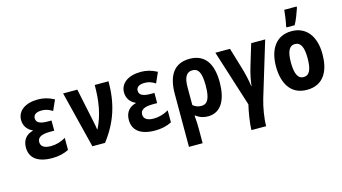

<svg xmlns="http://www.w3.org/2000/svg" viewBox="-104 -1166 3208 1802"><g transform="rotate(-15 1500.0 -265.5)"><path d="M275 10C336 10 389 -2 436 -26V-143C390 -116 341 -102 291 -102C230 -102 194 -123 194 -167C194 -208 227 -234 314 -234H358V-333H323C252 -333 211 -349 211 -393C211 -430 242 -448 293 -448C332 -448 361 -437 396 -415L441 -516C385 -546 337 -557 284 -557C162 -557 83 -500 83 -410C83 -349 121 -307 163 -290V-285C108 -272 60 -231 60 -150C60 -56 123 10 275 10Z M666 0H789C917 -167 970 -335 970 -550H836C836 -394 815 -262 753 -141H750C747 -167 741 -196 734 -229L667 -550H529Z M1275 10C1336 10 1389 -2 1436 -26V-143C1390 -116 1341 -102 1291 -102C1230 -102 1194 -123 1194 -167C1194 -208 1227 -234 1314 -234H1358V-333H1323C1252 -333 1211 -349 1211 -393C1211 -430 1242 -448 1293 -448C1332 -448 1361 -437 1396 -415L1441 -516C1385 -546 1337 -557 1284 -557C1162 -557 1083 -500 1083 -410C1083 -349 1121 -307 1163 -290V-285C1108 -272 1060 -231 1060 -150C1060 -56 1123 10 1275 10Z M1540 -274V240H1673V104C1673 67 1672 20 1667 -29H1673C1706 -3 1743 10 1788 10C1922 10 1976 -113 1976 -272C1976 -462 1900 -557 1758 -557C1601 -557 1540 -443 1540 -274ZM1753 -101C1723 -101 1692 -112 1672 -131V-303C1672 -403 1700 -446 1757 -446C1814 -446 1841 -401 1841 -276C1841 -148 1812 -101 1753 -101Z M2147 240H2290C2290 164 2308 60 2330 -15L2492 -549H2356L2295 -347C2276 -286 2260 -213 2255 -160H2252C2245 -219 2227 -294 2209 -353L2150 -549H2008L2182 -1C2166 64 2147 182 2147 240Z M2714 -620V-606H2794C2821 -655 2840 -711 2857 -759V-771H2737C2735 -744 2722 -647 2714 -620ZM2750 10C2921 10 2976 -127 2976 -276C2976 -458 2887 -560 2750 -560C2596 -560 2524 -439 2524 -277C2524 -123 2586 10 2750 10ZM2750 -114C2694 -114 2669 -170 2669 -277C2669 -383 2694 -435 2750 -435C2806 -435 2831 -382 2831 -277C2831 -169 2808 -114 2750 -114Z"/></g></svg>

Font: Noto Sans Mono ExtraCondensed ExtraBold
Style: Regular
Weight: 800
Width: 2
Designer: Monotype Design Team
Foundry: Monotype Imaging Inc.
Version: Version 2.014